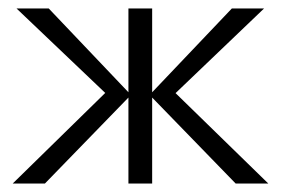

<svg xmlns="http://www.w3.org/2000/svg" viewBox="-20 -433 662 453"><path d="M536 0 333 -209 527 -413H603L373 -193V-234L613 0ZM10 0 249 -234V-194L19 -413H95L289 -209L86 0ZM283 0V-413H339V0Z"/></svg>

Font: Ysabeau Office Light
Style: Regular
Weight: 300
Designer: Christian Thalmann (Catharsis Fonts)
Version: Version 2.001;gftools[0.9.30]; featfreeze: tnum,lnum,ss02